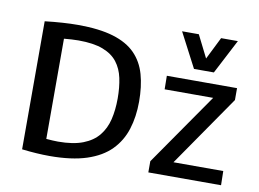

<svg xmlns="http://www.w3.org/2000/svg" viewBox="-82 -902 1391 1031"><g transform="rotate(10 613.5 -386.5)"><path d="M246.6 5.4Q211.9 5.4 174.1 2.9Q136.2 0.5 95.2 -4.4V-702.6Q145.5 -708.5 190.7 -711.4Q235.8 -714.4 274.9 -714.4Q391.6 -714.4 468.3 -691.2Q544.9 -668 588.9 -623Q632.8 -578.1 651.1 -513.2Q669.4 -448.2 669.4 -365.2Q669.4 -283.2 647.9 -215.1Q626.5 -147 577.9 -97.4Q529.3 -47.9 447.8 -21.2Q366.2 5.4 246.6 5.4ZM277.8 -78.6Q359.9 -78.6 413.3 -99.4Q466.8 -120.1 497.6 -158Q528.3 -195.8 540.8 -247.8Q553.2 -299.8 553.2 -362.8Q553.2 -422.9 542.7 -472.4Q532.2 -522 504.4 -557.9Q476.6 -593.8 425.5 -613.3Q374.5 -632.8 292.5 -632.8Q274.4 -632.8 254.9 -631.6Q235.4 -630.4 213.4 -628.4V-82Q231 -80.6 247.1 -79.6Q263.2 -78.6 277.8 -78.6ZM784.2 0V-61L1057.6 -454.6H793L792 -528.3H1174.8V-463.4L907.7 -77.1H1179.2L1180.7 0ZM929.2 -589.8 831.1 -777.8H922.4L983.4 -656.2L1043.9 -777.8H1135.3L1037.6 -589.8Z"/></g></svg>

Font: Comme Medium
Style: Regular
Weight: 500
Version: Version 1.000;gftools[0.9.27]